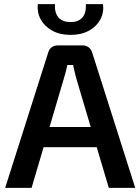

<svg xmlns="http://www.w3.org/2000/svg" viewBox="-20 -910 680 930"><path d="M381 -690Q397 -690 409 -681Q421 -672 426 -657L635 0H507L349 -532Q345 -548 341 -564Q337 -580 334 -595H306Q303 -580 299 -564Q295 -548 290 -532L133 0H5L214 -657Q218 -672 230.5 -681Q243 -690 259 -690ZM497 -295V-197H142V-295ZM396 -890H479Q484 -849 466 -815.5Q448 -782 411 -761.5Q374 -741 322 -741Q270 -741 233 -761.5Q196 -782 177.5 -815.5Q159 -849 163 -890H246Q244 -846 264 -824.5Q284 -803 322 -803Q359 -803 378.5 -824.5Q398 -846 396 -890Z"/></svg>

Font: Exo 2 SemiBold
Style: Regular
Weight: 600
Designer: Natanael Gama
Foundry: Natanael Gama
Version: Version 2.010